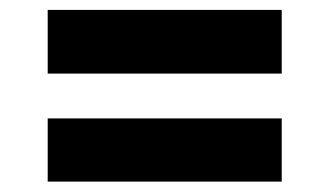

<svg xmlns="http://www.w3.org/2000/svg" viewBox="-20 -510 655 382"><path d="M540.5 -490.3V-363.6H74.9V-490.3ZM540.5 -274.4V-148.7H74.9V-274.4Z"/></svg>

Font: Fira Code
Style: Bold
Weight: 700
Monospace: yes
Designer: Carrois Corporate, Edenspiekermann AG, Nikita Prokopov
Foundry: Carrois Corporate, Edenspiekermann AG, Nikita Prokopov
Version: Version 6.000; ttfautohint (v1.8.2) -l 8 -r 50 -G 200 -x 14 